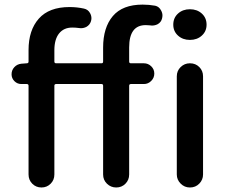

<svg xmlns="http://www.w3.org/2000/svg" viewBox="-20 -830 1004 850"><path d="M429.7 -549.8Q436.5 -549.8 436.5 -557.6V-619.1Q436.5 -708 479.5 -758.8Q522.5 -809.6 611.3 -809.6Q639.6 -809.6 667 -804.7Q684.6 -800.8 693.4 -783.2Q699.2 -772.5 699.2 -761.7Q699.2 -754.9 697.3 -748Q693.4 -731.4 677.7 -722.7Q666 -716.8 652.3 -716.8Q648.4 -716.8 643.6 -717.8Q633.8 -718.8 625 -718.8Q551.8 -718.8 551.8 -620.1V-557.6Q551.8 -549.8 559.6 -549.8H617.2Q635.7 -549.8 649.4 -536.6Q663.1 -523.4 663.1 -504.4Q663.1 -485.4 649.4 -471.7Q635.7 -458 617.2 -458H559.6Q551.8 -458 551.8 -450.2V-57.6Q551.8 -33.2 535.2 -16.6Q518.6 0 494.6 0Q470.7 0 453.6 -16.6Q436.5 -33.2 436.5 -57.6V-450.2Q436.5 -458 429.7 -458H228.5Q220.7 -458 220.7 -450.2V-57.6Q220.7 -33.2 204.1 -16.6Q187.5 0 163.6 0Q139.6 0 123 -16.6Q106.4 -33.2 106.4 -57.6V-450.2Q106.4 -458 98.6 -458H74.2Q56.6 -458 43.9 -470.7Q31.2 -483.4 31.2 -501Q31.2 -519.5 43.5 -532.7Q55.7 -545.9 74.2 -547.9L98.6 -549.8Q106.4 -549.8 106.4 -557.6V-608.4Q106.4 -696.3 151.9 -747.6Q197.3 -798.8 288.1 -798.8Q320.3 -798.8 351.6 -792Q370.1 -788.1 378.9 -771.5Q384.8 -760.7 384.8 -749Q384.8 -743.2 382.8 -736.3Q377.9 -719.7 362.3 -710.9Q350.6 -705.1 337.9 -705.1Q333 -705.1 328.1 -706.1Q315.4 -708 299.8 -708Q262.7 -708 241.7 -682.1Q220.7 -656.2 220.7 -607.4V-557.6Q220.7 -549.8 228.5 -549.8ZM747.1 -720.7Q747.1 -751 768.1 -770Q789.1 -789.1 820.8 -789.1Q852.5 -789.1 873.5 -770Q894.5 -751 894.5 -720.7Q894.5 -691.4 873.5 -672.4Q852.5 -653.3 820.8 -653.3Q789.1 -653.3 768.1 -672.4Q747.1 -691.4 747.1 -720.7ZM820.3 0Q796.9 0 779.8 -17.1Q762.7 -34.2 762.7 -57.6V-492.2Q762.7 -516.6 779.8 -533.2Q796.9 -549.8 820.3 -549.8H821.3Q845.7 -549.8 862.3 -533.2Q878.9 -516.6 878.9 -492.2V-57.6Q878.9 -34.2 862.3 -17.1Q845.7 0 821.3 0Z"/></svg>

Font: Gen Jyuu Gothic Medium
Style: Regular
Weight: 500
Designer: [Source Han Sans]
Ryoko NISHIZUKA  (kana & ideographs); Paul D. Hunt (Latin, Greek & Cyrillic); Wenlong ZHANG  (bopomofo
Version: Version 1.002.20150607